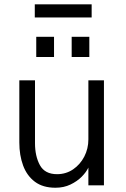

<svg xmlns="http://www.w3.org/2000/svg" viewBox="-20 -861 585 892"><path d="M69.8 0ZM69.8 0ZM237.8 11.2Q179.2 11.2 142.1 -16.6Q105 -44.4 87.4 -92Q69.8 -139.6 69.8 -198.7V-487.8H142.6V-195.8Q142.6 -135.3 165.5 -93.5Q188.5 -51.8 245.1 -51.8Q286.6 -51.8 319.6 -74.2Q352.5 -96.7 371.6 -133.5Q390.6 -170.4 390.6 -213.4V-487.8H462.9V0H390.6V-82.5Q380.9 -61.5 359.6 -40Q338.4 -18.6 307.4 -3.7Q276.4 11.2 237.8 11.2ZM231 -596.2H148.4V-689.9H231ZM395 -596.2H313V-689.9H395ZM405.8 -779.8H141.6V-840.8H405.8Z"/></svg>

Font: Acari Sans
Style: Regular
Weight: 400
Designer: Alfredo Marco Pradil and Stefan Peev
Foundry: Hanken Design Co.
Version: Version 1.045;February 4, 2021;FontCreator 13.0.0.2655 64-bi